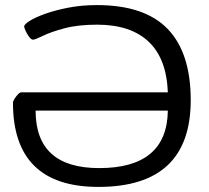

<svg xmlns="http://www.w3.org/2000/svg" viewBox="-20 -726 820 755"><path d="M367 9Q31 9 31 -322Q31 -328 37 -337.5Q43 -347 50.5 -355Q58 -363 64 -363H640Q635 -496 564 -562.5Q493 -629 362 -629Q286 -629 232.5 -614.5Q179 -600 148.5 -585Q118 -570 110 -570Q103 -570 95 -580.5Q87 -591 81 -604Q75 -617 75 -622Q75 -630 97 -644Q119 -658 158.5 -672Q198 -686 249.5 -696Q301 -706 361 -706Q549 -706 639.5 -612Q730 -518 730 -332Q730 9 367 9ZM370 -65Q637 -65 640 -291H120Q120 -65 370 -65Z"/></svg>

Font: Asap Expanded
Style: Regular
Weight: 400
Width: 7
Designer: Pablo Cosgaya
Foundry: Omnibus-Type
Version: Version 3.001; ttfautohint (v1.8.4.7-5d5b)